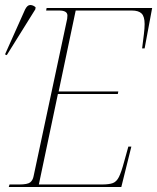

<svg xmlns="http://www.w3.org/2000/svg" viewBox="-46 -746 627 766"><path d="M-11 0 -8 -10H30Q64 -10 74.5 -18.5Q85 -27 88 -43L222 -671Q223 -678 223 -684Q223 -704 190 -704H138L140 -714H561L531 -553H521Q525 -585 528 -609Q531 -633 531 -650Q531 -680 519 -692Q507 -704 480 -704H256L188 -381H426L424 -371H185L109 -10H360Q389 -10 404 -15.5Q419 -21 428.5 -40Q438 -59 449 -100L466 -161H478L438 0ZM-19 -526 -26 -529 54 -708Q63 -726 74.5 -726Q86 -726 96 -717L95 -709Z"/></svg>

Font: Noto Serif Display SemiCondensed Thin
Style: Italic
Weight: 100
Width: 4
Italic angle: -12°
Designer: Monotype Design Team
Foundry: Monotype Imaging Inc.
Version: Version 2.009